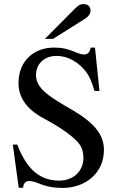

<svg xmlns="http://www.w3.org/2000/svg" viewBox="-20 -910 596 944"><path d="M201 -719H241L395 -816C416 -829 425 -842 425 -858C425 -878 412 -890 390 -890C375 -890 366 -885 348 -867ZM469 -463 447 -676H426C422 -654 411 -642 394 -642C384 -642 368 -646 350 -654C312 -670 286 -676 245 -676C146 -676 71 -610 71 -501C71 -439 103 -377 193 -329C257 -295 326 -251 361 -213C380 -192 390 -169 390 -134C390 -68 341 -22 271 -22C176 -22 111 -78 65 -199H43L72 13H94C94 -8 107 -20 122 -20C133 -20 150 -17 169 -9C206 7 245 14 287 14C403 14 491 -61 491 -173C491 -249 442 -307 336 -369C231 -430 157 -472 157 -540C157 -595 196 -635 258 -635C318 -635 368 -602 403 -557C421 -533 432 -507 444 -463Z"/></svg>

Font: STIX Math
Style: Regular
Weight: 400
Designer: MicroPress Inc., with final additions and corrections provided by Coen Hoffman, Elsevier (retired)
Version: Version 1.1.0